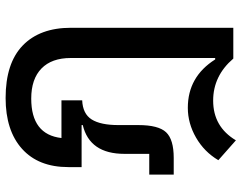

<svg xmlns="http://www.w3.org/2000/svg" viewBox="-106 -518 840 667"><g transform="rotate(-90 313.5 -184.0)"><path d="M307 -584Q428 -584 489.5 -524.5Q551 -465 551 -357V207H444Q384 137 298 137Q207 137 160 216L91 155Q120 106 169.5 77.5Q219 49 273 49Q381 49 441 144H446V-358Q446 -424 409.5 -459.5Q373 -495 305 -495Q180 -495 168 -390H299V-318Q252 -316 232.5 -285Q213 -254 213 -192V-123Q213 -53 188 -26.5Q163 0 99 0H41V-85H113V-171Q113 -292 213 -316V-320H67V-366Q67 -470 130.5 -527Q194 -584 307 -584Z"/></g></svg>

Font: Anuphan Medium
Style: Regular
Weight: 500
Designer: Mike Abbink, Paul van der Laan, Pieter van Rosmalen, Mint Tantisuwanna
Foundry: Bold Monday; Cadson Demak
Version: Version 3.002;hotconv 1.0.109;makeotfexe 2.5.65596